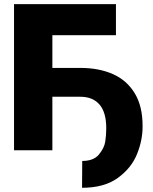

<svg xmlns="http://www.w3.org/2000/svg" viewBox="-20 -727 742 929"><path d="M541 -556.6H233.4V-398.4H369.1Q458.5 -398.4 526.4 -368.4Q594.2 -338.4 632.3 -275.1Q670.4 -211.9 669.9 -116.2Q670.4 -49.8 643.1 18.3Q615.7 86.4 550 134Q484.4 181.6 377 181.6L377.9 51.8Q432.6 51.8 458.5 20.8Q484.4 -10.3 489.3 -42Q494.1 -73.7 494.1 -106.4Q494.1 -183.1 461.7 -220.9Q429.2 -258.8 369.1 -258.8H233.4V0H47.9V-707H541Z"/></svg>

Font: Pretendard GOV Black
Style: Regular
Weight: 900
Designer: Base glyphs from Inter by Rasmus Andersson; Hangeul glyphs from Noto Sans CJK(Source Han Sans) by Jang Soo-young and Kan
Foundry: Kil Hyung-jin
Version: Version 1.309